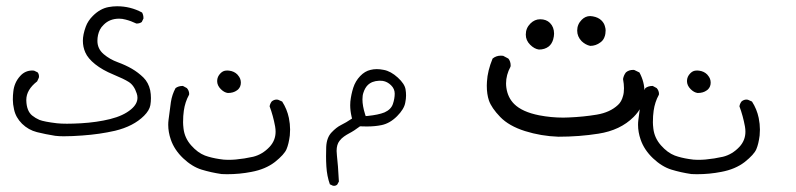

<svg xmlns="http://www.w3.org/2000/svg" viewBox="-20 -271 2540 613"><path d="M83.5 -45.9Q60.1 -45.9 44.4 -28.3Q25.4 -7.3 22.5 21.5Q21 32.7 21 47.1Q21 61.5 24.9 78.6Q30.3 104 50.3 124Q70.8 144 98.1 150.9Q125.5 157.7 156.2 162.6Q168.9 164.1 183.1 164.1Q210.4 164.1 242.7 161.6Q298.3 157.7 347.2 146.5Q406.2 132.3 439.9 98.6Q457 81.5 460 64.9Q461.9 54.2 461.9 42Q461.9 29.8 459.5 17.1Q454.1 -7.3 438 -23.4Q420.9 -40 401.1 -51.5Q381.3 -63 356 -72.3Q330.6 -81.5 311 -98.1Q291 -115.2 291 -140.6Q291 -159.7 298.8 -175.8Q303.2 -184.6 311 -191.9Q330.1 -211.4 360.4 -211.4Q370.6 -211.4 380.9 -208.5Q398.4 -204.1 415.5 -195.8Q415.5 -195.8 416 -195.8Q425.8 -195.8 432.6 -200.7L438 -211.9Q438 -212.9 438 -213.4Q438 -223.1 433.6 -231Q396.5 -251 354 -251Q340.3 -251 327.1 -248.5Q299.8 -243.7 276.4 -220.2Q260.7 -204.6 253.9 -186Q244.6 -160.6 244.6 -140.9Q244.6 -121.1 252.4 -103.5Q260.7 -84.5 283.9 -65.9Q307.1 -47.4 341.6 -33.2Q376 -19 391.1 -9.3Q408.2 1.5 416.5 27.3Q418.9 34.2 418.9 41Q418.9 61 398.4 78.1Q374 98.6 331.8 109.1Q289.6 119.6 238.3 122.6Q212.9 124 193.8 124Q174.8 124 162.1 122.6Q121.1 117.7 106 111.8Q93.3 106.4 82.5 97.7Q64.9 83 64 49.8Q64 48.8 64 47.9Q64 15.6 98.6 -11.2L104 -22.9Q104.5 -24.4 104.5 -26.4Q104.5 -34.7 100.1 -40L88.9 -45.4Q85.9 -45.9 83.5 -45.9Z M739.7 -30.8 737.8 -33.2Q727.5 -43.5 711.9 -45.4Q708.5 -45.9 705.8 -45.9Q703.1 -45.9 699.7 -45.4Q691.4 -44.4 684.1 -37.1Q673.3 -26.4 673.3 -12.2Q673.3 2 685.1 13.7Q695.8 24.4 707.5 25.9Q725.1 25.9 736.3 17.6L740.2 14.6Q749 5.9 749 -7.3Q749 -20.5 739.7 -30.8ZM517.1 127.4Q517.1 150.9 525.4 174.8Q536.6 207.5 564.9 234.4Q593.3 261.2 623.5 270.5Q653.8 279.8 687.5 284.7Q696.3 285.2 705.1 285.2Q745.1 285.2 782.7 277.8Q827.6 269.5 857.9 246.1Q887.7 222.2 894.8 205.3Q901.9 188.5 905.3 161.6Q906.2 152.3 906.2 142.6Q906.2 125 902.3 105.5Q896.5 77.6 880.9 53.2L867.7 47.4Q866.2 46.9 863.3 46.9Q855 46.9 847.7 52.7Q842.3 59.6 840.8 68.4Q852.1 98.6 858.4 132.8Q859.9 141.6 859.9 149.4Q859.9 177.2 840.8 197.8Q817.9 222.2 788.1 229.5Q760.3 235.8 732.4 238.3Q721.2 239.3 707.8 239.3Q694.3 239.3 680.2 236.8Q654.3 232.9 634.3 225.6Q611.3 216.8 590.3 193.1Q569.3 169.4 565.9 139.2Q564.5 127 564.5 119.6Q564.5 98.1 566.9 82.5Q570.8 54.7 583.5 31.7Q584 30.3 584 29.3Q584 18.6 576.7 10.3L564 3.4Q563.5 3.4 563 3.4Q549.8 3.4 540.5 10.3Q529.3 30.8 525.6 54.9Q522 79.1 518.1 111.8Q517.1 119.6 517.1 127.4Z M1137.2 46.4Q1137.2 33.7 1140.1 25.4Q1145 9.8 1153.8 1Q1167 -12.2 1189.9 -13.2Q1191.4 -13.2 1194.3 -13.2Q1197.3 -13.2 1202.1 -12.7Q1216.8 -10.3 1228.5 1.2Q1240.2 12.7 1240.2 27.8Q1240.2 43.9 1234.4 61Q1228.5 78.6 1207.5 87.9Q1188 95.7 1154.3 99.1L1147.5 99.6L1145.5 93.3Q1137.2 66.9 1137.2 46.4ZM1042.5 321.8Q1043.9 322.3 1046.4 322.3Q1052.2 322.3 1056.6 318.4L1062 308.6Q1059.1 252.9 1055.7 225.6Q1054.7 217.8 1054.7 210.9Q1054.7 190.4 1064 178.7Q1070.3 170.4 1078.4 164.8Q1086.4 159.2 1093.8 155.3Q1110.8 146.5 1129.4 132.3Q1141.6 132.8 1150.9 132.8Q1177.2 132.8 1198.2 128.4Q1224.6 123 1247.6 100.1Q1270.5 77.1 1273.9 56.6Q1276.4 44.4 1276.4 34.2Q1276.4 23.9 1274.9 15.1Q1272.5 -2.9 1250 -23.4Q1227.5 -43.9 1205.1 -47.9Q1193.4 -50.3 1182.9 -50.3Q1172.4 -50.3 1163.1 -47.9Q1145 -43.9 1129.9 -28.1Q1114.7 -12.2 1107.9 9Q1101.1 30.3 1098.6 53.2Q1098.1 59.1 1098.1 64.9Q1098.1 82.5 1102.5 101.6L1104 107.4Q1084.5 120.6 1068.4 128.4Q1053.7 135.7 1038.3 152.1Q1022.9 168.5 1021.5 198.2Q1021 211.9 1021 228Q1021 244.1 1022 260.3Q1023.9 291.5 1033.2 317.4Z M1909.2 -150.9Q1912.1 -157.7 1912.8 -163.6Q1913.6 -169.4 1913.6 -174.3Q1913.6 -179.2 1911.6 -186Q1909.2 -196.8 1900.4 -205.6Q1890.1 -215.8 1872.6 -218.8Q1868.2 -219.7 1864.3 -219.7Q1849.1 -219.7 1837.4 -208Q1822.8 -193.4 1822.8 -173.3Q1822.8 -154.3 1836.9 -139.6Q1849.1 -127.9 1864.3 -124.5Q1882.3 -124.5 1897 -135.7Q1905.3 -141.6 1909.2 -150.9ZM1746.1 -145Q1749 -155.3 1749 -163.6Q1749 -184.6 1735.8 -197.8Q1724.1 -209.5 1704.6 -209.5Q1687 -209.5 1673.3 -195.8Q1658.7 -181.2 1658.7 -160.6Q1658.7 -142.1 1672.4 -128.4Q1686 -114.7 1700.7 -112.8Q1719.2 -112.8 1731.9 -122.6Q1741.7 -130.4 1746.1 -145ZM1969.2 -18.6Q1972.2 -2.4 1972.2 10.7Q1972.2 25.4 1969.2 35.2Q1964.4 53.7 1953.1 64Q1927.7 87.9 1885.3 95Q1842.8 102.1 1795.9 104Q1787.1 104.5 1778.3 104.5Q1739.7 104.5 1701.7 97.2Q1647 86.4 1621.6 61Q1601.1 40.5 1596.7 9.3Q1595.7 2.4 1595.7 -4.9Q1595.7 -31.7 1609.9 -58.1Q1610.4 -60.1 1610.4 -61.5Q1610.4 -75.2 1603 -84L1586.4 -92.8Q1582.5 -93.3 1579.1 -93.3Q1564 -93.3 1552.7 -84Q1536.6 -44.9 1534.7 -10.3Q1534.2 -3.9 1534.2 2.4Q1534.2 29.8 1541 49.8Q1549.3 73.7 1577.1 102.5Q1605 131.3 1656.2 147.5Q1707.5 163.6 1762.7 165.5Q1829.6 165.5 1890.6 155.8Q1960.4 145 2002.9 102.5Q2032.2 73.2 2036.6 38.6Q2037.6 30.3 2037.6 22Q2037.6 -9.8 2021.5 -39.6L2005.4 -47.4Q2003.4 -47.9 2002 -47.9Q1987.8 -47.9 1978.5 -40Q1971.2 -30.8 1969.2 -18.6Z M2239.7 -30.8 2237.8 -33.2Q2227.5 -43.5 2211.9 -45.4Q2208.5 -45.9 2205.8 -45.9Q2203.1 -45.9 2199.7 -45.4Q2191.4 -44.4 2184.1 -37.1Q2173.3 -26.4 2173.3 -12.2Q2173.3 2 2185.1 13.7Q2195.8 24.4 2207.5 25.9Q2225.1 25.9 2236.3 17.6L2240.2 14.6Q2249 5.9 2249 -7.3Q2249 -20.5 2239.7 -30.8ZM2017.1 127.4Q2017.1 150.9 2025.4 174.8Q2036.6 207.5 2064.9 234.4Q2093.3 261.2 2123.5 270.5Q2153.8 279.8 2187.5 284.7Q2196.3 285.2 2205.1 285.2Q2245.1 285.2 2282.7 277.8Q2327.6 269.5 2357.9 246.1Q2387.7 222.2 2394.8 205.3Q2401.9 188.5 2405.3 161.6Q2406.2 152.3 2406.2 142.6Q2406.2 125 2402.3 105.5Q2396.5 77.6 2380.9 53.2L2367.7 47.4Q2366.2 46.9 2363.3 46.9Q2355 46.9 2347.7 52.7Q2342.3 59.6 2340.8 68.4Q2352.1 98.6 2358.4 132.8Q2359.9 141.6 2359.9 149.4Q2359.9 177.2 2340.8 197.8Q2317.9 222.2 2288.1 229.5Q2260.3 235.8 2232.4 238.3Q2221.2 239.3 2207.8 239.3Q2194.3 239.3 2180.2 236.8Q2154.3 232.9 2134.3 225.6Q2111.3 216.8 2090.3 193.1Q2069.3 169.4 2065.9 139.2Q2064.5 127 2064.5 119.6Q2064.5 98.1 2066.9 82.5Q2070.8 54.7 2083.5 31.7Q2084 30.3 2084 29.3Q2084 18.6 2076.7 10.3L2064 3.4Q2063.5 3.4 2063 3.4Q2049.8 3.4 2040.5 10.3Q2029.3 30.8 2025.6 54.9Q2022 79.1 2018.1 111.8Q2017.1 119.6 2017.1 127.4Z"/></svg>

Font: NaikaiFont
Style: Light
Weight: 300
Version: Version 1.89